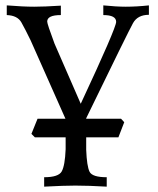

<svg xmlns="http://www.w3.org/2000/svg" viewBox="-20 -492 583 707"><path d="M373 195.3Q306.2 191.4 257.3 191.4Q215.3 191.4 142.6 195.3V160.6Q195.3 160.6 207.3 139.2Q219.2 117.7 221.7 57.6V-53.2L92.8 -343.3Q73.2 -383.8 58.8 -409.4Q44.4 -435.1 4.9 -436.5V-472.2Q64.9 -467.3 106 -467.3Q142.6 -467.3 204.1 -471.2V-436.5Q153.8 -436.5 153.8 -412.6Q153.8 -403.8 180.7 -331.5L277.3 -109.9Q407.7 -389.2 407.7 -411.6Q407.7 -436.5 360.4 -436.5V-472.2Q408.7 -467.3 442.9 -467.3Q483.4 -467.3 528.3 -472.2V-437.5Q486.8 -437.5 469.7 -406.7Q452.6 -376 297.4 -56.6V59.6Q299.8 120.1 309.8 140.4Q319.8 160.6 373 160.6ZM416 13.7H108.4L95.7 1L118.2 -54.7H425.8L437.5 -42Z"/></svg>

Font: Kelvinch
Style: Regular
Weight: 400
Designer: Paul James MIller
Foundry: High-Logic / Made with FontCreator
Version: Version 3.30 September 23, 2016